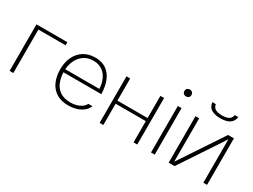

<svg xmlns="http://www.w3.org/2000/svg" viewBox="-52 -1303 2486 1884"><g transform="rotate(30 1191.5 -361.0)"><path d="M73 0V-527H423V-492H115V0Z M741 7Q658 7 603 -28Q548 -63 521.5 -124Q495 -185 495 -263Q495 -338 522.5 -399.5Q550 -461 605 -497.5Q660 -534 740 -534Q796 -534 837.5 -514Q879 -494 906 -458.5Q933 -423 947.5 -377Q962 -331 965 -279Q966 -272 966 -265.5Q966 -259 966 -252H537Q540 -187 562 -136.5Q584 -86 629 -57.5Q674 -29 746 -29Q775 -29 806 -36.5Q837 -44 863 -61Q889 -78 904 -106H951Q934 -66 900 -41Q866 -16 824 -4.5Q782 7 741 7ZM538 -287H924Q922 -344 901 -392Q880 -440 839 -469Q798 -498 736 -498Q675 -498 631.5 -468Q588 -438 564.5 -390Q541 -342 538 -287Z M1093 0V-527H1135V-276H1477V-527H1519V0H1477V-241H1135V0Z M1675 0V-527H1717V0ZM1697 -648Q1680 -648 1668.5 -658.5Q1657 -669 1657 -687Q1657 -700 1662 -708.5Q1667 -717 1676.5 -721.5Q1686 -726 1697 -726Q1715 -726 1726 -715Q1737 -704 1737 -687Q1737 -669 1726 -658.5Q1715 -648 1697 -648Z M1875 0V-527H1917V-36Q1925 -47 1932.5 -58Q1940 -69 1947 -80L2244 -527H2310V0H2268V-492Q2259 -479 2250.5 -465.5Q2242 -452 2233 -438L1942 0ZM2095 -630Q2040 -630 1998.5 -650.5Q1957 -671 1949 -729H1988Q1996 -688 2026 -675.5Q2056 -663 2096 -663Q2135 -663 2165.5 -675.5Q2196 -688 2204 -729H2243Q2238 -691 2216 -669Q2194 -647 2162.5 -638.5Q2131 -630 2095 -630Z"/></g></svg>

Font: Onest Thin
Style: Regular
Weight: 250
Designer: Dmitri Voloshin, Andrey Kudryavtsev
Foundry: Dmitri Voloshin, Andrey Kudryavtsev
Version: Version 1.000;gftools[0.9.33]